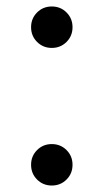

<svg xmlns="http://www.w3.org/2000/svg" viewBox="-20 -565 320 593"><path d="M76 -56Q76 -83 94.5 -101.5Q113 -120 140 -120Q167 -120 185.5 -101.5Q204 -83 204 -56Q204 -29 185.5 -10.5Q167 8 140 8Q113 8 94.5 -10.5Q76 -29 76 -56ZM140 -545Q167 -545 185.5 -526.5Q204 -508 204 -481Q204 -454 185.5 -435.5Q167 -417 140 -417Q113 -417 94.5 -435.5Q76 -454 76 -481Q76 -508 94.5 -526.5Q113 -545 140 -545Z"/></svg>

Font: Application
Style: Regular
Weight: 400
Designer: Wei Huang
Foundry: Wei Huang
Version: Version 0.012